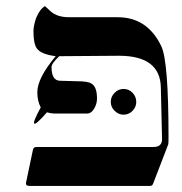

<svg xmlns="http://www.w3.org/2000/svg" viewBox="-20 -613 599 633"><path d="M535.6 -161.1Q535.6 -139.6 534.7 -137.2L484.9 -7.8Q482.4 0 474.6 0H77.6Q63.5 0 65.9 -11.2L88.9 -120.6Q91.3 -128.4 100.1 -128.4H486.3Q515.6 -128.4 514.2 -157.2L510.3 -323.7Q508.8 -429.2 372.1 -429.2L175.3 -427.7Q149.9 -403.8 149.9 -392.1Q149.9 -346.2 179.2 -346.7L233.4 -345.2Q269 -345.2 280.8 -337.9Q299.8 -327.6 299.8 -288.1Q299.8 -270.5 290.3 -254.6Q280.8 -238.8 268.1 -238.8H157.2Q148.4 -238.8 134.8 -242.7Q98.1 -200.7 92.8 -205.6Q87.9 -210.4 114.3 -258.8Q103 -280.3 103 -308.6Q103 -355.5 163.6 -427.7Q115.2 -434.1 101.6 -453.1Q90.3 -468.3 90.3 -510.3Q90.3 -527.8 99.1 -553.7Q111.8 -584 128.4 -592.8Q136.2 -585 147.5 -575.2Q168.9 -556.2 208 -556.2H368.2Q465.8 -556.2 511.7 -460.9Q535.6 -411.1 535.6 -161.1ZM429.2 -276.9Q429.2 -260.3 417 -247.6Q404.8 -234.9 387.2 -234.9Q370.6 -234.9 357.9 -247.6Q345.2 -260.3 345.2 -276.9Q345.2 -294.4 357.9 -307.1Q370.6 -319.8 387.2 -319.8Q404.8 -319.8 417 -307.1Q429.2 -294.4 429.2 -276.9Z"/></svg>

Font: Accordance
Style: Regular
Weight: 400
Version: Version 1.1 (build May 11, 2018) Miklal Software Solutions, 